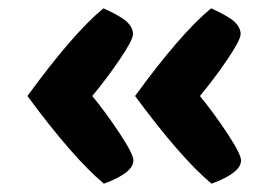

<svg xmlns="http://www.w3.org/2000/svg" viewBox="-20 -466 619 462"><path d="M202 -235Q235 -195 268 -145Q301 -95 301 -80Q301 -50 230 -24Q155 -87 46 -235Q156 -386 229 -446Q273 -426 286.5 -412.5Q300 -399 300 -384Q300 -370 268.5 -323.5Q237 -277 202 -235ZM461 -235Q494 -195 527 -145Q560 -95 560 -80Q560 -50 489 -24Q414 -87 305 -235Q415 -386 488 -446Q532 -426 545.5 -412.5Q559 -399 559 -384Q559 -370 527.5 -323.5Q496 -277 461 -235Z"/></svg>

Font: Overlock Black
Style: Regular
Weight: 900
Designer: Dario Muhafara
Foundry: Dario Manuel Muhafara
Version: Version 1.002